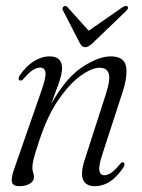

<svg xmlns="http://www.w3.org/2000/svg" viewBox="-20 -631 487 659"><path d="M48 -355Q44 -356 44 -361.2Q44 -366.5 48 -372.5Q69.5 -404 96.2 -420.8Q123 -437.5 150.5 -437.5Q193 -437.5 193 -396.5Q193 -377.5 182 -346.2Q171 -315 155.5 -273.5Q205.5 -363 261.5 -400.2Q317.5 -437.5 360 -437.5Q406 -437.5 412.5 -403.2Q419 -369 399.5 -311L331.5 -102Q318 -61 321 -45.2Q324 -29.5 338 -29.5Q348.5 -29.5 361 -37.5Q373.5 -45.5 392.5 -68.5Q398.5 -76 403 -73.5Q411.5 -70 403.5 -56.5Q361 8 306.5 8Q241.5 8 270.5 -82L343.5 -308.5Q360 -360 353 -379.2Q346 -398.5 322 -398.5Q295.5 -398.5 257.8 -371.8Q220 -345 181.5 -289.8Q143 -234.5 115 -149Q99.5 -103 95.2 -84.5Q91 -66 91 -56.5Q91 -46 93.8 -39Q96.5 -32 96.5 -22.5Q96.5 -9.5 82.5 -0.8Q68.5 8 45.5 8Q24.5 8 21 -6Q17.5 -20 29 -52L122.5 -320.5Q138.5 -365.5 136 -382.2Q133.5 -399 118 -399Q105.5 -399 92 -390.2Q78.5 -381.5 61 -360.5Q54 -352.5 48 -355ZM298 -483Q283 -469 272.5 -469Q261 -469 254 -483L196.5 -594.5Q191.5 -603.5 199 -609Q205.5 -613.5 212.5 -605.5L284.5 -525.5L399.5 -605.5Q413 -614 417.5 -609Q422.5 -602.5 413.5 -594Z"/></svg>

Font: Fraunces 144pt Soft Light
Style: Italic
Weight: 300
Italic angle: -16°
Version: Version 1.000;[b76b70a41]